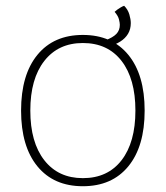

<svg xmlns="http://www.w3.org/2000/svg" viewBox="-20 -633 574 665"><path d="M267 12Q166 12 109.5 -57Q53 -126 53 -250Q53 -374 109.5 -443Q166 -512 267 -512Q368 -512 424.5 -443Q481 -374 481 -250Q481 -126 424.5 -57Q368 12 267 12ZM267 -16Q353 -16 401 -78Q449 -140 449 -250Q449 -360 401 -422Q353 -484 267 -484Q182 -484 133.5 -422Q85 -360 85 -250Q85 -140 133.5 -78Q182 -16 267 -16ZM353 -470 344 -493Q371 -503 383 -515.5Q395 -528 395 -547Q395 -554 392 -566Q389 -578 377 -592Q381 -596 386 -599.5Q391 -603 397.5 -607Q404 -611 410 -613Q423 -600 428 -583Q433 -566 433 -553Q433 -532 423.5 -516Q414 -500 396.5 -489Q379 -478 353 -470Z"/></svg>

Font: Arima Thin
Style: Regular
Weight: 100
Designer: Joana Correia and Natanael Gama
Foundry: NDISCOVER
Version: Version 1.101;gftools[0.9.23]